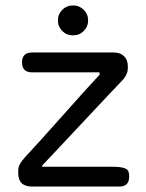

<svg xmlns="http://www.w3.org/2000/svg" viewBox="-20 -686 537 706"><path d="M98 -493H399Q422 -493 436 -479.5Q450 -466 450 -443V-435Q450 -411 427 -387.5Q404 -364 297 -249.5Q190 -135 135 -77V-73H392Q443 -73 451 -58Q455 -50 455 -37Q455 0 419 0H98Q47 0 47 -50V-60Q47 -81 73 -109Q119 -158 209.5 -260Q300 -362 346 -411V-420H98Q61 -420 61 -456.5Q61 -493 98 -493ZM209 -572Q193 -588 193 -611Q193 -634 209 -650Q225 -666 248.5 -666Q272 -666 288 -650Q304 -634 304 -611Q304 -588 288 -572Q272 -556 248.5 -556Q225 -556 209 -572Z"/></svg>

Font: Merge One
Style: Regular
Weight: 400
Designer: Kosal Sen
Foundry: Philatype
Version: Version 1.001